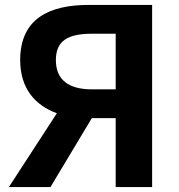

<svg xmlns="http://www.w3.org/2000/svg" viewBox="-20 -760 728 780"><path d="M340 -740C184 -740 62 -687 62 -516C62 -400 123 -332 211 -300L16 0H185L353 -280H450V0H598V-740ZM450 -397H354C258 -397 207 -436 207 -516C207 -596 258 -623 354 -623H450Z"/></svg>

Font: Spoqa Han Sans Neo Bold
Style: Bold
Weight: 700
Designer: [Spoqa Han Sans Neo] Dong-huui Kim  Younghwa Kang  Yujin Lee  [Noto Sans] Ryoko NISHIZUKA  (kana & ideographs); Paul D. 
Foundry: Spoqa (http://www.spoqa-han-sans.com)
Version: Version 1.000